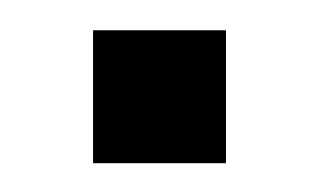

<svg xmlns="http://www.w3.org/2000/svg" viewBox="-20 -482 216 130"><path d="M43 -371.5V-461.5H133V-371.5Z"/></svg>

Font: Big Shoulders Stencil Text Thin
Style: Bold
Weight: 700
Version: Version 2.001